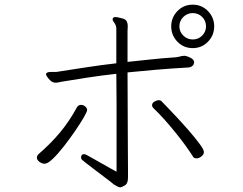

<svg xmlns="http://www.w3.org/2000/svg" viewBox="-20 -784 1040 822"><path d="M805 -578Q766 -578 739.5 -605.5Q713 -633 713 -671Q713 -709 739.5 -736.5Q766 -764 805 -764Q844 -764 870.5 -736.5Q897 -709 897 -671Q897 -633 870.5 -605.5Q844 -578 805 -578ZM862 -671Q862 -695 845.5 -711.5Q829 -728 805 -728Q782 -728 765 -711.5Q748 -695 748 -671Q748 -648 765 -631.5Q782 -615 805 -615Q829 -615 845.5 -631.5Q862 -648 862 -671ZM479 -121Q479 -164 479 -223Q479 -282 479 -346Q479 -410 478 -468Q414 -461 356 -452Q298 -443 243 -434Q237 -433 231 -431.5Q225 -430 218 -430Q206 -430 197 -438Q188 -446 182.5 -454.5Q177 -463 177 -464Q177 -471 182 -473Q185 -475 190 -475.5Q195 -476 201 -476H221Q292 -487 354 -496.5Q416 -506 478 -513V-662Q478 -670 475 -676.5Q472 -683 467 -690Q462 -697 462 -701Q462 -703 463 -705Q465 -711 474 -711Q480 -711 488 -709Q496 -707 504 -705Q519 -701 523 -692Q527 -683 527 -672Q527 -668 526.5 -662.5Q526 -657 526 -652V-519Q574 -524 625 -529.5Q676 -535 735 -539Q743 -540 751.5 -542.5Q760 -545 769 -545H772Q781 -544 794 -537.5Q807 -531 810 -523Q811 -521 811 -517Q811 -509 804.5 -502.5Q798 -496 786 -495Q713 -491 649 -485.5Q585 -480 526 -474Q526 -420 526.5 -359.5Q527 -299 527 -241.5Q527 -184 527.5 -136Q528 -88 528 -58Q528 -28 528 -23Q528 2 514 10Q500 18 496 18Q489 18 482 14Q475 10 468 6Q455 -5 433.5 -21Q412 -37 390 -54Q368 -71 351.5 -83.5Q335 -96 331 -100Q327 -104 327 -110Q327 -115 330 -119.5Q333 -124 339 -124Q344 -124 350 -121Q358 -117 374.5 -107.5Q391 -98 411.5 -86.5Q432 -75 450.5 -64.5Q469 -54 479 -49ZM853 -133Q853 -123 842.5 -114.5Q832 -106 821 -106Q810 -106 806 -114Q793 -135 772.5 -163Q752 -191 728.5 -220Q705 -249 681.5 -275Q658 -301 640 -318Q631 -326 631 -333Q631 -343 641 -349Q651 -355 660 -355Q666 -355 670 -352Q672 -350 691 -330.5Q710 -311 737 -282Q764 -253 790.5 -222.5Q817 -192 835 -167.5Q853 -143 853 -133ZM171 -83Q160 -83 149 -91Q138 -99 138 -109Q138 -118 146 -125Q198 -170 237.5 -217.5Q277 -265 309 -324Q315 -335 327 -335Q337 -335 345 -328Q353 -321 353 -313Q353 -306 338.5 -281Q324 -256 301 -222.5Q278 -189 253 -157Q228 -125 206 -104Q184 -83 171 -83Z"/></svg>

Font: Moon Stars Kai T HW Light
Style: Regular
Weight: 300
Designer: GuiWonder
Version: Version 1.101